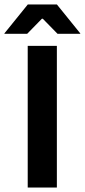

<svg xmlns="http://www.w3.org/2000/svg" viewBox="-61 -846 382 866"><path d="M195.5 0H64V-639H195.5ZM64.5 -826H195.5L301 -695.5V-693.5H198.5L132 -761.5H128L61.5 -693.5H-41V-695.5Z"/></svg>

Font: Anek Latin SemiBold
Style: Regular
Weight: 600
Designer: Yesha Goshar
Foundry: Ek Type
Version: Version 1.003